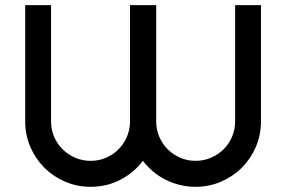

<svg xmlns="http://www.w3.org/2000/svg" viewBox="-20 -720 1103 740"><path d="M985.8 -252Q985.8 -199.7 966.1 -153.8Q946.3 -107.9 912.1 -73.7Q877.9 -39.6 832 -19.8Q786.1 0 733.9 0Q702.6 0 673.6 -7.1Q644.5 -14.2 618.7 -27.1Q592.8 -40 570.6 -58.6Q548.3 -77.1 530.8 -100.1Q496.1 -54.2 443.8 -27.1Q391.6 0 329.1 0Q276.9 0 231 -19.8Q185.1 -39.6 150.9 -73.7Q116.7 -107.9 96.9 -153.8Q77.1 -199.7 77.1 -252V-700.2H176.8V-252Q176.8 -220.2 188.7 -192.6Q200.7 -165 221.4 -144.5Q242.2 -124 269.8 -112.1Q297.4 -100.1 329.1 -100.1Q359.9 -100.1 387 -111.3Q414.1 -122.6 434.3 -142.1Q454.6 -161.6 467 -188.2Q479.5 -214.8 481 -245.1V-252V-700.2H582V-252Q582 -220.2 594 -192.6Q606 -165 626.5 -144.5Q647 -124 674.6 -112.1Q702.1 -100.1 733.9 -100.1Q765.1 -100.1 793 -112.1Q820.8 -124 841.6 -144.5Q862.3 -165 874.3 -192.6Q886.2 -220.2 886.2 -252V-700.2H985.8Z"/></svg>

Font: Bruno Ace SC
Style: Regular
Weight: 400
Designer: Astigmatic (AOETI)
Foundry: Astigmatic (AOETI)
Version: Version 1.000